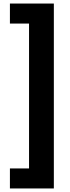

<svg xmlns="http://www.w3.org/2000/svg" viewBox="-20 -820 394 1084"><path d="M36 244V131H144V-687H36V-800H284V244Z"/></svg>

Font: Noto Sans Tamil ExtraBold
Style: Regular
Weight: 800
Designer: Jelle Bosma - Monotype Design Team
Foundry: Monotype Imaging Inc.
Version: Version 2.004; ttfautohint (v1.8.4.7-5d5b)